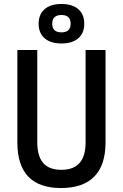

<svg xmlns="http://www.w3.org/2000/svg" viewBox="-20 -948 626 978"><path d="M291 9.8Q68.4 9.8 68.4 -222.7V-693.4H169.9V-222.7Q169.9 -153.3 199.7 -118.2Q229.5 -83 293 -83Q416 -83 416 -222.7V-693.4H517.6V-222.7Q517.6 -106.4 460 -48.3Q402.3 9.8 291 9.8ZM293 -726.6Q237.8 -726.6 207.3 -752.9Q176.8 -779.3 176.8 -827.1Q176.8 -875 207.3 -901.4Q237.8 -927.7 293 -927.7Q348.1 -927.7 378.7 -901.4Q409.2 -875 409.2 -827.1Q409.2 -779.3 378.7 -752.9Q348.1 -726.6 293 -726.6ZM293 -783.2Q339.8 -783.2 339.8 -827.1Q339.8 -871.6 293 -871.6Q246.1 -871.6 246.1 -827.1Q246.1 -783.2 293 -783.2Z"/></svg>

Font: CaskaydiaMono NF
Style: Regular
Weight: 400
Designer: Aaron Bell
Foundry: Saja Typeworks
Version: Version 2111.001; ttfautohint (v1.8.4);Nerd Fonts 3.1.1